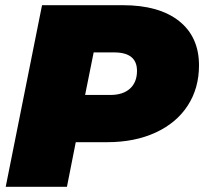

<svg xmlns="http://www.w3.org/2000/svg" viewBox="-20 -720 787 740"><path d="M747 -468Q747 -380 703.5 -313Q660 -246 579.5 -209Q499 -172 393 -172H272L238 0H2L142 -700H453Q593 -700 670 -639Q747 -578 747 -468ZM508 -447Q508 -518 420 -518H341L308 -354H405Q454 -354 481 -378.5Q508 -403 508 -447Z"/></svg>

Font: Montserrat Alternates Black
Style: Italic
Weight: 900
Italic angle: -11.3°
Designer: Julieta Ulanovsky
Foundry: Julieta Ulanovsky
Version: Version 7.200